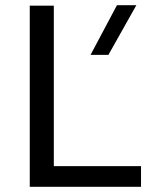

<svg xmlns="http://www.w3.org/2000/svg" viewBox="-20 -722 583 742"><path d="M95 0H525V-80H188V-700H95ZM330 -510H399L507 -702H432Z"/></svg>

Font: Gully
Style: Regular
Weight: 400
Designer: jaikishan Patel
Foundry: MagicType
Version: Version 1.000;Glyphs 3.2 (3242)